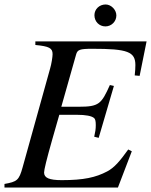

<svg xmlns="http://www.w3.org/2000/svg" viewBox="-21 -838 675 858"><path d="M634 -653H137V-637C199 -631 214 -623 214 -596C214 -584 209 -552 203 -532L80 -90C64 -32 55 -26 -1 -16V0H506L568 -162L552 -170C514 -117 490 -89 458 -72C407 -45 353 -33 255 -33C199 -33 176 -43 176 -67C176 -79 187 -125 212 -213L244 -325H322C362 -325 389 -320 400 -310C405 -305 407 -296 407 -279C407 -261 405 -249 400 -227L420 -222L488 -454L470 -458C432 -373 421 -361 331 -361H253L319 -594C325 -616 335 -620 392 -620C549 -620 584 -607 584 -547C584 -534 583 -518 581 -501L603 -499ZM499 -769C499 -794 476 -818 451 -818C423 -818 401 -797 401 -770C401 -742 422 -720 450 -720C477 -720 499 -742 499 -769Z"/></svg>

Font: XITS
Style: Italic
Weight: 400
Italic angle: -16.33°
Designer: MicroPress Inc., with final additions and corrections provided by Coen Hoffman, Elsevier (retired)
Version: Version 1.302